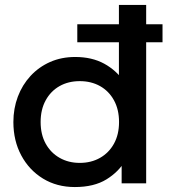

<svg xmlns="http://www.w3.org/2000/svg" viewBox="-20 -740 686 775"><path d="M292 -569.5V-642H636V-569.5ZM282 15Q209.5 15 153.5 -19.2Q97.5 -53.5 65.8 -112.8Q34 -172 34 -247.5Q34 -302 52 -349.8Q70 -397.5 103.2 -433.5Q136.5 -469.5 182.2 -489.8Q228 -510 283.5 -510Q351 -510 400.5 -483Q450 -456 483 -408L460 -383.5V-720H570V0H471V-119L487 -94Q460 -47 409.8 -16Q359.5 15 282 15ZM302 -82.5Q348 -82.5 383.8 -102.8Q419.5 -123 440 -160Q460.5 -197 460.5 -247.5Q460.5 -298 440 -335.2Q419.5 -372.5 383.8 -392.5Q348 -412.5 302 -412.5Q256 -412.5 220.5 -392.5Q185 -372.5 164.5 -335.2Q144 -298 144 -247.5Q144 -197 164.5 -160Q185 -123 220.8 -102.8Q256.5 -82.5 302 -82.5Z"/></svg>

Font: Geologica Cursive
Style: Regular
Weight: 400
Designer: Sindre Bremnes, Frode Helland
Foundry: Monokrom Skriftforlag AS
Version: Version 1.010;gftools[0.9.28]